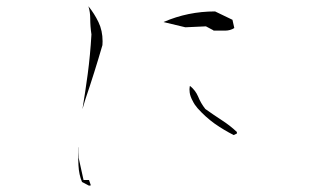

<svg xmlns="http://www.w3.org/2000/svg" viewBox="-20 -665 1040 615"><path d="M242.7 -82 265.1 -70.3 271 -71.3 265.1 -88.4H247.6L231.9 -159.7Q230.5 -177.2 230.5 -194.3L230 -191.9Q230 -164.1 231.4 -134.8Q232.9 -105.5 242.7 -82ZM308.6 -532.7Q308.6 -566.9 295.4 -594.2Q282.2 -621.6 263.2 -645Q269 -626 269 -606.4Q269 -580.6 272.9 -554.7Q269 -487.8 261 -428Q252.9 -368.2 244.1 -315.4Q248.5 -331.1 253.4 -346.7Q282.7 -432.6 308.1 -520.5Q308.6 -526.4 308.6 -532.7ZM587.9 -389.2Q586.9 -383.8 586.9 -379.4Q586.9 -375 587.6 -368.7Q588.4 -362.3 591.1 -355Q593.8 -347.7 597.2 -341.8Q603 -329.6 612.8 -318.4Q637.7 -290.5 667.5 -269Q696.8 -248.5 728.5 -232.4L738.8 -237.3V-242.2Q717.3 -262.7 690.4 -280Q663.6 -297.4 637.7 -315.9Q623 -334.5 614.3 -356.4Q606 -375.5 589.4 -389.2ZM668.9 -628.4Q582 -628.4 504.4 -594.7V-594.2L573.7 -577.6L639.6 -580.6L663.6 -567.9V-566.9H700.7Q717.8 -566.9 730.5 -575.2L724.6 -601.6Z"/></svg>

Font: Bakudai
Style: Light
Weight: 300
Version: Version 1.48